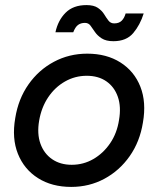

<svg xmlns="http://www.w3.org/2000/svg" viewBox="-20 -723 622 755"><path d="M260 12Q184 12 129.5 -22.5Q75 -57 50.5 -118Q26 -179 40 -259Q52 -334 92 -391Q132 -448 192 -480Q252 -512 323 -512Q399 -512 453.5 -477.5Q508 -443 532 -382Q556 -321 542 -241Q530 -166 490 -109Q450 -52 390.5 -20Q331 12 260 12ZM262 -75Q308 -75 347 -97.5Q386 -120 413 -159.5Q440 -199 448 -251Q457 -303 443.5 -342Q430 -381 398.5 -403Q367 -425 321 -425Q275 -425 235.5 -402.5Q196 -380 169.5 -340.5Q143 -301 134 -249Q125 -197 139 -158Q153 -119 185 -97Q217 -75 262 -75ZM426 -561Q397 -561 380 -572Q363 -583 353.5 -597Q344 -611 336 -622Q328 -633 314 -633Q298 -633 287 -625Q276 -617 268 -596H198Q208 -643 238 -673Q268 -703 320 -703Q349 -703 365 -692Q381 -681 389.5 -667Q398 -653 406.5 -642Q415 -631 429 -631Q448 -631 458.5 -641.5Q469 -652 474 -670H545Q531 -625 504 -593Q477 -561 426 -561Z"/></svg>

Font: Figtree Light Medium
Style: Italic
Weight: 500
Italic angle: -9.5°
Version: Version 2.000